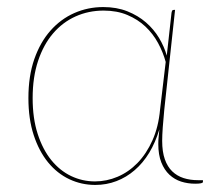

<svg xmlns="http://www.w3.org/2000/svg" viewBox="-20 -518 608 544"><path d="M449.5 -342.5Q442 -370 427.8 -396.2Q413.5 -422.5 392 -442.8Q370.5 -463 341 -475.5Q311.5 -488 273.5 -488Q231 -488 194.2 -471.5Q157.5 -455 130.5 -423.5Q103.5 -392 88 -345.8Q72.5 -299.5 72.5 -240Q72.5 -182.5 86.8 -138.5Q101 -94.5 125.2 -64.5Q149.5 -34.5 181.5 -19.2Q213.5 -4 249 -4Q282 -4 313.2 -17.2Q344.5 -30.5 369.8 -56.5Q395 -82.5 412 -120.5Q429 -158.5 433.5 -207.5ZM555 -7.5V-2.5Q555 2.5 533 2.5Q512 2.5 493.2 -3.5Q474.5 -9.5 460 -23Q445.5 -36.5 437 -58Q428.5 -79.5 428.5 -110Q428.5 -120 429.5 -130Q430.5 -140 431.5 -151.5Q420.5 -114.5 402.8 -85.2Q385 -56 361.5 -35.8Q338 -15.5 309.8 -4.8Q281.5 6 250 6Q211 6 176.5 -10.2Q142 -26.5 116.2 -58Q90.5 -89.5 75.5 -135.2Q60.5 -181 60.5 -240Q60.5 -302.5 77.2 -350.5Q94 -398.5 123 -431.2Q152 -464 190.5 -481Q229 -498 272.5 -498Q310.5 -498 340.8 -486Q371 -474 393.5 -454.5Q416 -435 430.8 -410.2Q445.5 -385.5 452.5 -360.5L466 -482Q467 -486.5 468 -488.2Q469 -490 473 -490H476L445.5 -207.5Q443 -182 441.2 -158Q439.5 -134 439.5 -119Q439.5 -88 447 -66.8Q454.5 -45.5 468 -32.5Q481.5 -19.5 500 -13.5Q518.5 -7.5 541 -7.5Z"/></svg>

Font: Lato 2
Style: Regular
Weight: 100
Designer: Lukasz Dziedzic with Adam Twardoch and Botio Nikoltchev
Foundry: tyPoland Lukasz Dziedzic
Version: Version 2.015; 2015-08-06; http://www.latofonts.com/